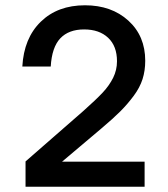

<svg xmlns="http://www.w3.org/2000/svg" viewBox="-20 -710 640 730"><path d="M64.9 -457Q70.8 -564.9 135 -627.4Q199.2 -689.9 303.2 -689.9Q403.8 -689.9 468 -631.6Q532.2 -573.2 532.2 -479Q532.2 -441.4 522 -409.2Q511.7 -377 488.3 -345.5Q464.8 -314 437.5 -286.6Q410.2 -259.3 366.2 -222.2L215.8 -95.2H529.8V0H77.1V-96.2L296.9 -288.1Q346.2 -332 370.8 -358.4Q395.5 -384.8 410.2 -414.3Q424.8 -443.8 424.8 -477.1Q424.8 -534.7 391.1 -566.4Q357.4 -598.1 299.8 -598.1Q241.2 -598.1 209.2 -564.2Q177.2 -530.3 172.9 -457Z"/></svg>

Font: TASA Orbiter Text Medium
Style: Regular
Weight: 500
Designer: Weizhong Zhang
Version: Version 1.000;Glyphs 3.1.2 (3151)